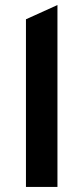

<svg xmlns="http://www.w3.org/2000/svg" viewBox="-20 -742 331 762"><path d="M83 0V-665.5L208 -722V0Z"/></svg>

Font: Overpass
Style: Bold
Weight: 700
Designer: Delve Withrington, Dave Bailey, Thomas Jockin
Foundry: Delve Fonts LLC
Version: Version 4.000; ttfautohint (v1.8.3)